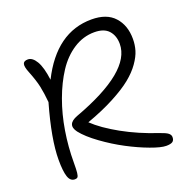

<svg xmlns="http://www.w3.org/2000/svg" viewBox="-129 -819 928 960"><g transform="rotate(-20 335.0 -339.5)"><path d="M108.9 22Q84.5 22 74.7 -7.3Q64.9 -36.6 64.9 -97.2Q64.9 -207 116.2 -386.2Q111.8 -435.1 104 -471.7Q96.2 -508.3 75.2 -561Q62 -593.3 65.9 -607.7Q69.8 -622.1 91.8 -622.1Q116.2 -622.1 135.7 -589.4Q155.3 -556.6 164.1 -487.8Q271 -701.2 459 -701.2Q539.6 -701.2 580.3 -656.2Q621.1 -611.3 621.1 -539.1Q621.1 -507.3 612.5 -478.5Q604 -449.7 580.3 -416Q556.6 -382.3 518.3 -351.3Q480 -320.3 416.7 -286.9Q353.5 -253.4 269 -223.1Q316.9 -177.2 400.1 -130.9Q483.4 -84.5 585 -50.8Q616.7 -40 627.9 -31Q639.2 -22 639.2 -9.8Q639.2 6.8 629.2 13.9Q619.1 21 595.2 21Q567.9 21 513.2 0.7Q458.5 -19.5 399.7 -50.5Q340.8 -81.5 284.7 -122.3Q228.5 -163.1 200.2 -199.2Q163.6 -248 227.1 -272Q550.8 -391.1 550.8 -538.1Q550.8 -581.5 526.4 -608.9Q502 -636.2 450.2 -636.2Q391.1 -636.2 339.4 -602.8Q287.6 -569.3 250.2 -512.2Q212.9 -455.1 185.8 -381.1Q158.7 -307.1 145.3 -224.6Q131.8 -142.1 131.8 -59.1Q131.8 -21.5 129.9 -4.9Q127.9 11.7 123.5 16.8Q119.1 22 108.9 22Z"/></g></svg>

Font: Shantell Sans Bouncy
Style: Regular
Weight: 300
Designer: Stephen Nixon, Anya Danilova, Shantell Martin
Foundry: Arrow Type
Version: Version 1.006;[9816181b4]